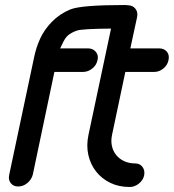

<svg xmlns="http://www.w3.org/2000/svg" viewBox="-20 -746 694 766"><path d="M116 -517Q124 -557 140.5 -592.5Q157 -628 186 -658Q218 -691 261 -708.5Q304 -726 480 -726Q485 -726 490 -725Q509 -725 520 -711.5Q531 -698 527 -678L500 -553H615Q635 -553 646 -539.5Q657 -526 652 -505Q648 -486 631.5 -472.5Q615 -459 595 -459H480L427 -208Q422 -184 426.5 -163.5Q431 -143 443.5 -127.5Q456 -112 475.5 -103Q495 -94 519 -94Q538 -94 548.5 -80Q559 -66 555 -46Q551 -27 534 -13.5Q517 0 498 0Q454 0 420 -16.5Q386 -33 363.5 -61.5Q341 -90 332.5 -127.5Q324 -165 333 -208L423 -632Q307 -631 287 -624Q263 -616 248 -602Q239 -592 233 -580L220 -553H331Q351 -553 362.5 -539Q374 -525 369 -506Q365 -486 348 -472.5Q331 -459 311 -459H197L111 -50Q106 -30 89.5 -16Q73 -2 52 -2Q33 -2 22.5 -16Q12 -30 17 -50Z"/></svg>

Font: VDS
Style: Italic
Weight: 400
Designer: artmaker
Foundry: artmaker
Version: Version 1.000 2009 initial release